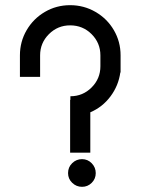

<svg xmlns="http://www.w3.org/2000/svg" viewBox="-20 -701 640 742"><path d="M368 -445V-487Q368 -535 334 -569Q300 -603 251 -603Q203 -603 169 -569Q135 -535 135 -487V-404H57V-487Q57 -540 83 -584.5Q109 -629 153.5 -655Q198 -681 251 -681Q304 -681 349 -655Q394 -629 420 -584.5Q446 -540 446 -487V-421H445Q438 -370 407 -328.5Q376 -287 329 -267V-111H251V-315H252V-329Q300 -329 334 -363Q368 -397 368 -445ZM297 -86Q319 -86 334.5 -70Q350 -54 350 -32Q350 -10 334.5 5.5Q319 21 297 21Q275 21 259 5.5Q243 -10 243 -32Q243 -55 259 -70.5Q275 -86 297 -86Z"/></svg>

Font: lipipragatuchhi
Style: Regular
Weight: 400
Designer: Abhinash Majhi
Version: Version 1.000